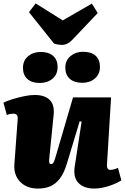

<svg xmlns="http://www.w3.org/2000/svg" viewBox="-26 -1086 728 1120"><path d="M-6 -487Q13 -497 45.5 -507Q78 -517 113 -524.5Q148 -532 176 -532Q236 -532 264.5 -502.5Q293 -473 287 -417L261 -158Q260 -142 262 -135.5Q264 -129 274 -129Q280 -129 284.5 -135.5Q289 -142 294 -157Q299 -172 306 -197L400 -518H622L598 -126Q597 -111 602 -103Q607 -95 616 -95Q628 -95 640.5 -98.5Q653 -102 662 -107L682 -34Q668 -25 649.5 -16.5Q631 -8 609.5 -1Q588 6 566 10Q544 14 524 14Q464 14 432 -18.5Q400 -51 410 -115L450 -376L439 -379L364 -131Q347 -75 322.5 -43.5Q298 -12 266.5 1Q235 14 195 14Q130 14 91.5 -25.5Q53 -65 58 -129L77 -388Q79 -409 71.5 -416Q64 -423 52 -423Q44 -423 35 -421.5Q26 -420 14 -415ZM108 -690Q108 -733 138 -758Q168 -783 211 -783Q258 -783 284 -760Q310 -737 310 -695Q310 -652 280.5 -627Q251 -602 206 -602Q160 -602 134 -625Q108 -648 108 -690ZM355 -691Q355 -734 385.5 -759Q416 -784 459 -784Q506 -784 531.5 -761Q557 -738 557 -696Q557 -653 527.5 -628Q498 -603 454 -603Q408 -603 381.5 -626Q355 -649 355 -691ZM143 -1015 182 -1066 340 -967 510 -1065 544 -1010 397 -855Q382 -839 366.5 -831.5Q351 -824 335 -824Q326 -824 313.5 -826Q301 -828 289 -832Z"/></svg>

Font: Literata 18pt Black
Style: Italic
Weight: 900
Italic angle: -2°
Designer: Latin by Veronika Burian and Jose Scaglione. Greek by Irene Vlachou. Cyrillic by Vera Evstafieva
Foundry: TypeTogether
Version: Version 3.103;gftools[0.9.29]